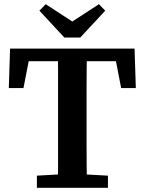

<svg xmlns="http://www.w3.org/2000/svg" viewBox="-20 -896 690 916"><path d="M156 0V-58L299 -66H349L495 -58V0ZM256 0Q257 -51 257 -101.5Q257 -152 257 -203.5Q257 -255 257 -306V-358Q257 -409 257 -460Q257 -511 257 -562Q257 -613 256 -664H395Q394 -614 393.5 -563Q393 -512 393 -461Q393 -410 393 -358V-307Q393 -256 393 -204.5Q393 -153 393.5 -102Q394 -51 395 0ZM22 -476 28 -664H622L628 -476H558L524 -651L577 -604H73L126 -651L92 -476ZM198 -876 370 -764H280L452 -876L482 -845L363 -717H287L168 -845Z"/></svg>

Font: Source Serif 4 SemiBold
Style: Regular
Weight: 600
Designer: Frank Grießhammer
Foundry: Adobe Systems Incorporated
Version: Version 4.004;hotconv 1.0.116;makeotfexe 2.5.65601